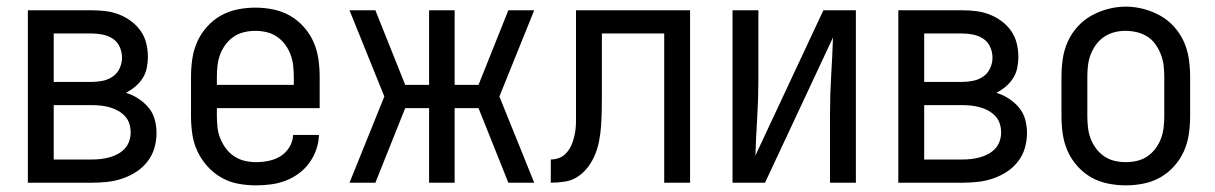

<svg xmlns="http://www.w3.org/2000/svg" viewBox="-20 -551 3665 579"><path d="M64 0V-520H257Q278 -520 298.5 -517.5Q319 -515 338.5 -507.5Q358 -500 375 -487.5Q392 -475 404 -458Q416 -441 421 -420.5Q426 -400 426 -379Q426 -362 422.5 -345.5Q419 -329 410 -315Q401 -301 388 -290Q375 -279 360 -271Q380 -265 397.5 -253.5Q415 -242 428 -226.5Q441 -211 446.5 -191Q452 -171 452 -150Q452 -127 445.5 -104.5Q439 -82 424.5 -63.5Q410 -45 390.5 -32.5Q371 -20 349 -12.5Q327 -5 303.5 -2.5Q280 0 257 0ZM142 -304H257Q274 -304 290.5 -307.5Q307 -311 320.5 -320.5Q334 -330 341 -345.5Q348 -361 348 -377Q348 -394 341 -409.5Q334 -425 320.5 -434Q307 -443 290.5 -446.5Q274 -450 257 -450H142ZM142 -70H257Q271 -70 284 -71.5Q297 -73 310 -76.5Q323 -80 335 -86.5Q347 -93 356 -102.5Q365 -112 369.5 -125Q374 -138 374 -152Q374 -165 370 -178Q366 -191 356.5 -201Q347 -211 335 -217.5Q323 -224 310.5 -227.5Q298 -231 284.5 -232.5Q271 -234 257 -234H142Z M752 8Q725 8 698 3Q671 -2 647.5 -15.5Q624 -29 605.5 -49.5Q587 -70 575.5 -94.5Q564 -119 560 -146Q556 -173 556 -200V-320Q556 -347 560 -374Q564 -401 575 -425.5Q586 -450 604.5 -470.5Q623 -491 646 -504Q669 -517 696 -522.5Q723 -528 750 -528Q777 -528 804 -522.5Q831 -517 854 -504Q877 -491 895.5 -470.5Q914 -450 925 -425.5Q936 -401 940 -374Q944 -347 944 -320V-225H634V-200Q634 -183 636 -166Q638 -149 644.5 -133Q651 -117 661.5 -103Q672 -89 686.5 -79.5Q701 -70 718 -66Q735 -62 752 -62Q771 -62 790.5 -66Q810 -70 826 -80Q842 -90 852.5 -107Q863 -124 864 -144H942Q941 -121 933.5 -99.5Q926 -78 912.5 -59.5Q899 -41 880.5 -27.5Q862 -14 841 -6Q820 2 797 5Q774 8 752 8ZM866 -295V-320Q866 -337 864 -354Q862 -371 856 -387Q850 -403 839.5 -417Q829 -431 815 -440.5Q801 -450 784 -454Q767 -458 750 -458Q733 -458 716 -454Q699 -450 685 -440.5Q671 -431 660.5 -417Q650 -403 644 -387Q638 -371 636 -354Q634 -337 634 -320V-295Z M1034 0 1139 -260 1034 -520H1112L1202 -295H1274V-520H1351V-295H1423L1513 -520H1591L1486 -260L1591 0H1513L1423 -225H1351V0H1274V-225H1202L1112 0Z M1641 0V-70Q1652 -70 1663 -73.5Q1674 -77 1682.5 -84.5Q1691 -92 1697 -101.5Q1703 -111 1706.5 -121.5Q1710 -132 1712.5 -143Q1715 -154 1716 -165Q1717 -176 1717 -187Q1717 -198 1717 -209Q1717 -213 1717 -217Q1717 -221 1717 -226V-228Q1717 -236 1717 -244.5Q1717 -253 1717 -261V-520H2061V0H1983V-450H1795V-261Q1795 -261 1795 -261Q1795 -261 1795 -261V-259Q1795 -259 1795 -258.5Q1795 -258 1795 -257V-256Q1795 -235 1794.5 -213.5Q1794 -192 1792.5 -170.5Q1791 -149 1787 -127.5Q1783 -106 1775 -86Q1767 -66 1754 -48.5Q1741 -31 1723.5 -19Q1706 -7 1684.5 -3.5Q1663 0 1641 0Z M2189 0V-520H2267V-312Q2267 -254 2263.5 -197Q2260 -140 2258 -82L2463 -520H2561V0H2483V-208Q2483 -266 2486.5 -323Q2490 -380 2492 -438L2287 0Z M2689 0V-520H2882Q2903 -520 2923.5 -517.5Q2944 -515 2963.5 -507.5Q2983 -500 3000 -487.5Q3017 -475 3029 -458Q3041 -441 3046 -420.5Q3051 -400 3051 -379Q3051 -362 3047.5 -345.5Q3044 -329 3035 -315Q3026 -301 3013 -290Q3000 -279 2985 -271Q3005 -265 3022.5 -253.5Q3040 -242 3053 -226.5Q3066 -211 3071.5 -191Q3077 -171 3077 -150Q3077 -127 3070.5 -104.5Q3064 -82 3049.5 -63.5Q3035 -45 3015.5 -32.5Q2996 -20 2974 -12.5Q2952 -5 2928.5 -2.5Q2905 0 2882 0ZM2767 -304H2882Q2899 -304 2915.5 -307.5Q2932 -311 2945.5 -320.5Q2959 -330 2966 -345.5Q2973 -361 2973 -377Q2973 -394 2966 -409.5Q2959 -425 2945.5 -434Q2932 -443 2915.5 -446.5Q2899 -450 2882 -450H2767ZM2767 -70H2882Q2896 -70 2909 -71.5Q2922 -73 2935 -76.5Q2948 -80 2960 -86.5Q2972 -93 2981 -102.5Q2990 -112 2994.5 -125Q2999 -138 2999 -152Q2999 -165 2995 -178Q2991 -191 2981.5 -201Q2972 -211 2960 -217.5Q2948 -224 2935.5 -227.5Q2923 -231 2909.5 -232.5Q2896 -234 2882 -234H2767Z M3375 8Q3348 8 3321 2.5Q3294 -3 3271 -16Q3248 -29 3229.5 -49.5Q3211 -70 3200 -94.5Q3189 -119 3185 -146Q3181 -173 3181 -200V-320Q3181 -347 3185 -374Q3189 -401 3200 -425.5Q3211 -450 3229.5 -470.5Q3248 -491 3271.5 -504Q3295 -517 3321.5 -524Q3348 -531 3375 -531Q3402 -531 3428.5 -524Q3455 -517 3478.5 -504Q3502 -491 3520.5 -470.5Q3539 -450 3550 -425.5Q3561 -401 3565 -374Q3569 -347 3569 -320V-200Q3569 -173 3565 -146Q3561 -119 3550 -94.5Q3539 -70 3520.5 -49.5Q3502 -29 3479 -16Q3456 -3 3429 2.5Q3402 8 3375 8ZM3375 -62Q3392 -62 3409 -66Q3426 -70 3440 -79.5Q3454 -89 3464.5 -103Q3475 -117 3481 -133Q3487 -149 3489 -166Q3491 -183 3491 -200V-320Q3491 -337 3489 -354Q3487 -371 3480.5 -387.5Q3474 -404 3464 -418Q3454 -432 3439.5 -441Q3425 -450 3408 -454Q3391 -458 3373 -458Q3356 -458 3339.5 -453.5Q3323 -449 3309 -439.5Q3295 -430 3285 -416Q3275 -402 3269 -386.5Q3263 -371 3261 -354Q3259 -337 3259 -320V-200Q3259 -183 3261 -166Q3263 -149 3269 -133Q3275 -117 3285.5 -103Q3296 -89 3310 -79.5Q3324 -70 3341 -66Q3358 -62 3375 -62Z"/></svg>

Font: Zed Sans
Style: Regular
Weight: 400
Designer: Belleve Invis
Foundry: Belleve Invis
Version: Version 1.0.0; ttfautohint (v1.8.4)